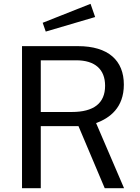

<svg xmlns="http://www.w3.org/2000/svg" viewBox="-20 -983 733 1003"><path d="M453 -963 203 -864 219 -818 477 -894ZM628 0 482 -340C553 -366 627 -420 627 -541C627 -667 546 -742 387 -742H95V0H193V-324H390L527 0ZM355 -398H193V-668H378C476 -668 529 -621 529 -535C529 -443 469 -398 355 -398Z"/></svg>

Font: 18Franklin
Style: Regular
Weight: 400
Designer: Pablo Impallari, Rodrigo Fuenzalida (Modified by Dan O. Williams)
Version: Version 0.025;PS 000.025;hotconv 1.0.88;makeotf.lib2.5.64775